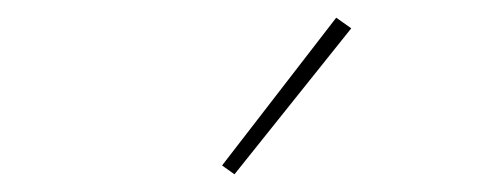

<svg xmlns="http://www.w3.org/2000/svg" viewBox="-20 -789 540 217"><path d="M245 -592 231 -602 360 -769 377 -757Z"/></svg>

Font: iosevka_custom_sans_ss08 Thin
Style: Regular
Weight: 100
Designer: Belleve Invis
Foundry: Belleve Invis
Version: Version 10.3.0; ttfautohint (v1.8.3)